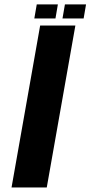

<svg xmlns="http://www.w3.org/2000/svg" viewBox="-20 -832 402 852"><path d="M187.5 0H31.2L158.2 -718.8H314.5ZM132.3 -750 143.1 -812.5H236.8L226.1 -750ZM257.3 -750 268.1 -812.5H361.8L351.1 -750Z"/></svg>

Font: Signwood
Style: Italic
Weight: 400
Italic angle: -10°
Designer: GGBotNet
Foundry: GGBotNet
Version: 0.95